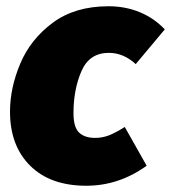

<svg xmlns="http://www.w3.org/2000/svg" viewBox="-20 -574 547 614"><path d="M507 -480 414 -369Q375 -405 328 -405Q266 -405 240.5 -346.5Q215 -288 215 -212Q215 -167 233 -150Q251 -133 284 -133Q307 -133 328 -141Q349 -149 379 -168L449 -44Q360 20 256 20Q141 20 76.5 -44Q12 -108 12 -217Q12 -293 45 -371Q78 -449 149 -501.5Q220 -554 327 -554Q381 -554 427 -535Q473 -516 507 -480Z"/></svg>

Font: Fira Sans Black
Style: Italic
Weight: 900
Italic angle: -8°
Designer: Carrois Corporate & Edenspiekermann AG
Foundry: Carrois Corporate GbR & Edenspiekermann AG
Version: Version 4.203